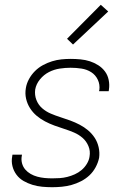

<svg xmlns="http://www.w3.org/2000/svg" viewBox="-20 -774 540 802"><path d="M198 8Q177 8 156 6Q135 4 115.5 -2Q96 -8 78.5 -18Q61 -28 49 -44Q37 -60 32 -80Q27 -100 31 -121Q31 -123 31.5 -124.5Q32 -126 32 -128H72Q72 -127 71.5 -125.5Q71 -124 71 -123Q68 -107 72 -92Q76 -77 85.5 -66Q95 -55 108 -47.5Q121 -40 136 -36Q151 -32 166.5 -30.5Q182 -29 198 -29Q214 -29 229.5 -30Q245 -31 261 -35Q277 -39 292.5 -46Q308 -53 321 -64Q334 -75 343 -90Q352 -105 354 -120Q358 -143 349.5 -163.5Q341 -184 325 -198Q309 -212 289 -220.5Q269 -229 248.5 -235.5Q228 -242 207.5 -249.5Q187 -257 168 -267Q149 -277 133 -290.5Q117 -304 105.5 -322Q94 -340 89 -361.5Q84 -383 88 -406Q91 -425 101 -443.5Q111 -462 126 -477Q141 -492 159.5 -502Q178 -512 197.5 -518Q217 -524 236.5 -526Q256 -528 275 -528Q296 -528 316.5 -526Q337 -524 355.5 -518Q374 -512 390.5 -501.5Q407 -491 418.5 -475.5Q430 -460 434 -440Q438 -420 435 -400Q435 -398 434.5 -396.5Q434 -395 434 -393H394Q394 -395 394 -396Q394 -397 395 -398Q398 -421 388.5 -441Q379 -461 361 -472.5Q343 -484 320.5 -487.5Q298 -491 275 -491Q253 -491 229.5 -487.5Q206 -484 184.5 -473Q163 -462 147 -442.5Q131 -423 127 -400Q124 -377 132 -356.5Q140 -336 156 -322Q172 -308 192 -299.5Q212 -291 232.5 -284.5Q253 -278 273.5 -270.5Q294 -263 313 -253Q332 -243 348 -229.5Q364 -216 375.5 -198.5Q387 -181 392 -159Q397 -137 394 -115Q390 -95 379.5 -75.5Q369 -56 353.5 -41.5Q338 -27 318.5 -17Q299 -7 279 -1.5Q259 4 238.5 6Q218 8 198 8ZM285 -588 260 -612 401 -754 432 -726Z"/></svg>

Font: Iosevka SS04 XLt Obl
Style: Regular
Weight: 200
Italic angle: -9°
Monospace: yes
Designer: Belleve Invis
Foundry: Belleve Invis
Version: Version 19.0.0; ttfautohint (v1.8.4)